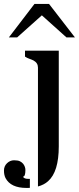

<svg xmlns="http://www.w3.org/2000/svg" viewBox="-101 -739 396 963"><path d="M145 -719.2 274.9 -551.3H232.4L108.9 -662.1L-15.1 -551.3H-56.6L71.8 -719.2ZM48.8 203.1Q44.4 203.6 40 203.6H31.7Q-46.9 203.6 -73.2 154.3Q-81.1 138.7 -81.1 116.5Q-81.1 94.2 -65.7 79.6Q-50.3 64.9 -30.5 64.9Q-10.7 64.9 -0.7 70.1Q9.3 75.2 15.6 83Q26.4 97.7 26.4 113.8Q26.4 147 14.2 147Q19 158.2 42 158.2H48.8ZM89.4 -399.9Q89.4 -423.3 67.4 -435.5Q57.6 -440.4 46.1 -444.3Q34.7 -448.2 24.4 -455.1V-484.9H193.8V-4.9Q193.8 122.6 140.1 169.9Q120.1 188 89.4 196.3Z"/></svg>

Font: Stardos Stencil
Style: Regular
Weight: 400
Version: Version 1.000